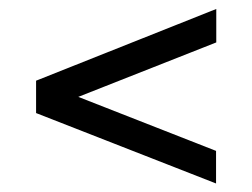

<svg xmlns="http://www.w3.org/2000/svg" viewBox="-20 -568 577 439"><path d="M474 -223V-148.5L62.5 -309.5V-383.5L474.5 -547.5V-471L159 -346.5Z"/></svg>

Font: Public Sans Thin Light
Style: Regular
Weight: 300
Version: Version 1.007